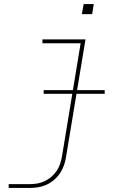

<svg xmlns="http://www.w3.org/2000/svg" viewBox="-20 -715 640 950"><path d="M23 215V196H127Q145 196 164 193Q183 190 201 181.5Q219 173 234.5 159.5Q250 146 261 129.5Q272 113 278 94.5Q284 76 287 57L379 -501H190V-520H403L307 60Q304 81 297 101.5Q290 122 277.5 141Q265 160 247.5 175Q230 190 210 199Q190 208 169 211.5Q148 215 127 215ZM385 -645 394 -695H444L436 -645ZM498 -251H196V-269H498Z"/></svg>

Font: Iosevka SS04 Th Ex Obl
Style: Regular
Weight: 100
Width: 7
Italic angle: -9°
Monospace: yes
Designer: Belleve Invis
Foundry: Belleve Invis
Version: Version 19.0.0; ttfautohint (v1.8.4)